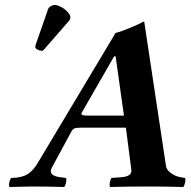

<svg xmlns="http://www.w3.org/2000/svg" viewBox="-20 -745 762 767"><path d="M329.1 -283.2H475.1L441.9 -520H436L307.1 -295.9Q305.2 -292 305.2 -290Q305.2 -283.2 329.1 -283.2ZM18.1 2Q14.6 -4.4 17.3 -16.8Q20 -29.3 24.9 -34.2Q64.9 -34.2 89.4 -48.8Q113.8 -63.5 133.8 -99.1L441.9 -613.8Q449.7 -613.8 494.9 -631.8Q540 -649.9 550.8 -658.2H556.2L643.1 -82Q645 -66.9 662.4 -54Q679.7 -41 701.2 -37.1L719.2 -34.2Q722.2 -28.3 719.2 -15.1Q716.3 -2 711.9 2Q626 0 586.9 0Q492.2 0 419.9 2Q416.5 -3.4 418.9 -16.6Q421.4 -29.8 425.8 -34.2L463.9 -37.1Q504.9 -40 504.9 -62Q504.9 -68.4 503.9 -73.2L482.9 -234.9H300.8Q283.7 -234.9 276.6 -231.4Q269.5 -228 264.2 -217.8L186 -73.2Q183.1 -67.4 183.1 -61Q183.1 -42 220.2 -37.1L243.2 -34.2Q246.6 -29.8 243.9 -16.1Q241.2 -2.4 235.8 2Q165.5 0 108.9 0Q90.3 0 18.1 2ZM200.2 -725.1Q208.5 -725.1 227.1 -715.8Q246.6 -704.6 256.8 -688Q261.2 -683.6 261.2 -676.8Q261.2 -668.9 255.9 -662.1L158.2 -549.8Q152.3 -542 147 -542Q140.1 -542 130.6 -546.6Q121.1 -551.3 121.1 -556.2V-560.1Q121.1 -561 121.6 -562.7Q122.1 -564.5 122.1 -564.9Q122.6 -566.4 123.5 -569.1Q124.5 -571.8 125 -573.2L171.9 -708Q174.8 -715.8 182.9 -720.5Q190.9 -725.1 200.2 -725.1Z"/></svg>

Font: Common Serif
Style: Bold Italic
Weight: 700
Italic angle: -12°
Designer: Philipp H. Poll, Khaled Hosny
Foundry: Stefan Peev, Context Ltd.
Version: Version 1.026